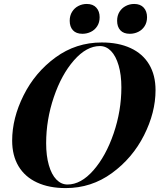

<svg xmlns="http://www.w3.org/2000/svg" viewBox="-20 -937 817 971"><path d="M42 0ZM418.9 -917Q450.2 -917 467 -898.4Q483.9 -879.9 483.9 -850.1Q483.9 -823.7 471.7 -804.7Q459.5 -785.6 439.5 -775.9Q419.4 -766.1 397 -766.1Q365.2 -766.1 348.9 -783.9Q332.5 -801.8 332.5 -832Q332.5 -857.9 344.5 -877.2Q356.4 -896.5 376.2 -906.7Q396 -917 418.9 -917ZM658.7 -917Q689.9 -917 706.8 -898.4Q723.6 -879.9 723.6 -850.1Q723.6 -823.7 711.4 -804.7Q699.2 -785.6 679.2 -775.9Q659.2 -766.1 636.7 -766.1Q605 -766.1 588.6 -783.9Q572.3 -801.8 572.3 -832Q572.3 -857.9 584.2 -877.2Q596.2 -896.5 616 -906.7Q635.7 -917 658.7 -917ZM494.6 -722.2Q579.1 -722.2 640.4 -693.8Q701.7 -665.5 734.1 -611.3Q766.6 -557.1 766.6 -481Q766.6 -368.2 708.3 -252.7Q649.9 -137.2 545.9 -61.5Q441.9 14.2 312.5 14.2Q228 14.2 167 -14.2Q106 -42.5 73.7 -96.4Q41.5 -150.4 41.5 -226.1Q41.5 -339.4 99.4 -455.1Q157.2 -570.8 260.7 -646.5Q364.3 -722.2 494.6 -722.2ZM213.4 -212.9Q213.4 -148.9 227.1 -101.6Q240.7 -54.2 265.1 -29.1Q289.6 -3.9 321.3 -3.9Q389.6 -3.9 452.6 -75.9Q515.6 -147.9 554.7 -262.2Q593.8 -376.5 593.8 -495.1Q593.8 -559.1 579.8 -606.4Q565.9 -653.8 541.5 -679Q517.1 -704.1 485.4 -704.1Q417.5 -704.1 354.2 -632.1Q291 -560.1 252.2 -445.8Q213.4 -331.5 213.4 -212.9Z"/></svg>

Font: TypoPRO Playfair Display
Style: Bold Italic
Weight: 700
Italic angle: -14.9847°
Designer: Claus Eggers Sørensen
Foundry: Claus Eggers Sørensen
Version: Version 1.004;PS 001.004;hotconv 1.0.70;makeotf.lib2.5.58329